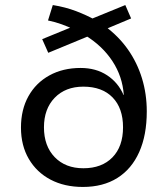

<svg xmlns="http://www.w3.org/2000/svg" viewBox="-20 -732 653 760"><path d="M308 8Q235 8 180 -21Q125 -50 94 -103Q63 -156 63 -227Q63 -298 92.5 -351Q122 -404 175.5 -433.5Q229 -463 299 -463Q360 -463 404 -434Q448 -405 469 -356H470Q465 -429 425 -490Q385 -551 316 -593L338 -592L171 -523L147 -577L274 -629V-615Q251 -626 225 -635.5Q199 -645 170 -651L189 -712Q239 -704 281 -688Q323 -672 359 -652L334 -654L476 -712L499 -659L394 -615L396 -628Q450 -588 486.5 -536Q523 -484 542 -422Q561 -360 561 -291Q561 -197 531 -130Q501 -63 444.5 -27.5Q388 8 308 8ZM310 -66Q383 -66 425 -109Q467 -152 467 -228Q467 -304 425.5 -346.5Q384 -389 310 -389Q239 -389 196.5 -345Q154 -301 154 -228Q154 -154 196.5 -110Q239 -66 310 -66Z"/></svg>

Font: Nunito Sans 7pt
Style: Regular
Weight: 400
Designer: Vernon Adams
Foundry: Vernon Adams
Version: Version 3.101;gftools[0.9.27]